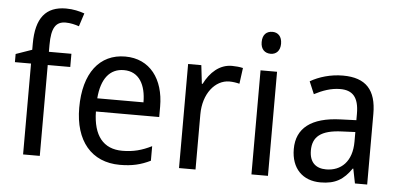

<svg xmlns="http://www.w3.org/2000/svg" viewBox="-52 -870 2046 985"><g transform="rotate(5 971.5 -377.5)"><path d="M298 -468V-536H182V-572C182 -659 204 -693 255 -693C279 -693 304 -687 324 -680L346 -748C320 -757 288 -765 251 -765C147 -765 96 -703 96 -570V-539L13 -510V-468H96V0H182V-468Z M575 -546C443 -546 362 -443 362 -264C362 -94 448 10 595 10C658 10 703 -1 752 -25V-100C702 -75 658 -63 601 -63C504 -63 451 -127 449 -252H775V-306C775 -447 702 -546 575 -546ZM574 -476C653 -476 688 -409 688 -320H450C458 -421 501 -476 574 -476Z M1124 -546C1060 -546 1012 -501 982 -441H978L967 -536H899V0H984V-284C984 -391 1045 -465 1118 -465C1135 -465 1155 -462 1170 -458L1181 -540C1164 -544 1143 -546 1124 -546Z M1316 -738C1286 -738 1265 -720 1265 -681C1265 -644 1286 -625 1316 -625C1344 -625 1365 -644 1365 -681C1365 -719 1344 -738 1316 -738ZM1357 -536H1272V0H1357Z M1696 -546C1632 -546 1573 -528 1528 -502L1555 -438C1597 -460 1641 -476 1688 -476C1751 -476 1784 -443 1784 -357V-324L1704 -321C1552 -316 1477 -256 1477 -149C1477 -49 1536 10 1628 10C1705 10 1747 -17 1787 -75H1790L1805 0H1868V-364C1868 -486 1815 -546 1696 -546ZM1716 -260 1784 -263V-213C1784 -111 1728 -59 1651 -59C1599 -59 1565 -87 1565 -149C1565 -218 1605 -256 1716 -260Z"/></g></svg>

Font: Noto Sans Bengali UI SemiCondensed
Style: Regular
Weight: 400
Width: 4
Designer: Jelle Bosma - Monotype Design Team
Foundry: Monotype Imaging Inc.
Version: Version 2.003